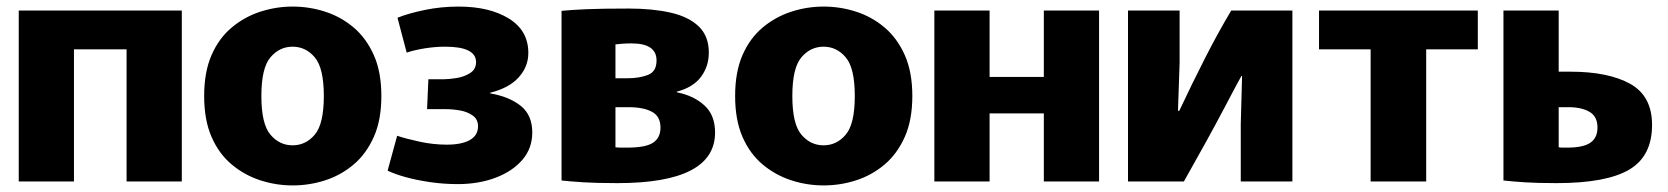

<svg xmlns="http://www.w3.org/2000/svg" viewBox="-20 -552 5075 584"><path d="M37 0V-520H533V0H365V-402H205V0Z M870 12Q820 12 772 -3.5Q724 -19 685 -51.5Q646 -84 623.5 -135.5Q601 -187 601 -260Q601 -333 623.5 -384.5Q646 -436 685 -468.5Q724 -501 772 -516.5Q820 -532 870 -532Q921 -532 969 -516.5Q1017 -501 1055.5 -468.5Q1094 -436 1117 -384.5Q1140 -333 1140 -260Q1140 -187 1117 -135.5Q1094 -84 1055.5 -51.5Q1017 -19 969 -3.5Q921 12 870 12ZM870 -110Q910 -110 937.5 -142.5Q965 -175 965 -260Q965 -345 937.5 -377.5Q910 -410 870 -410Q830 -410 802.5 -377.5Q775 -345 775 -260Q775 -175 802.5 -142.5Q830 -110 870 -110Z M1372 8Q1330 8 1288.5 2Q1247 -4 1213 -13.5Q1179 -23 1159 -33L1188 -139Q1215 -130 1256.5 -121Q1298 -112 1339 -112Q1384 -112 1409 -126Q1434 -140 1434 -168Q1434 -189 1418 -200.5Q1402 -212 1379.5 -216Q1357 -220 1336 -220H1279L1283 -311H1331Q1345 -311 1368 -314.5Q1391 -318 1409.5 -329.5Q1428 -341 1428 -363Q1428 -410 1334 -410Q1304 -410 1272.5 -405Q1241 -400 1217 -392L1189 -498Q1221 -511 1271 -521.5Q1321 -532 1375 -532Q1469 -532 1528 -495.5Q1587 -459 1587 -391Q1587 -349 1557.5 -316.5Q1528 -284 1471 -270V-268Q1529 -258 1564 -230Q1599 -202 1599 -149Q1599 -101 1569 -66Q1539 -31 1487.5 -11.5Q1436 8 1372 8Z M1858 5Q1794 5 1755 2.5Q1716 0 1688 -3V-519Q1718 -522 1763.5 -524Q1809 -526 1892 -526Q1965 -526 2020 -513.5Q2075 -501 2105.5 -471.5Q2136 -442 2136 -392Q2136 -350 2112 -318Q2088 -286 2038 -273L2040 -271Q2090 -261 2122.5 -231.5Q2155 -202 2155 -149Q2155 5 1858 5ZM1890 -314Q1924 -314 1950.5 -324Q1977 -334 1977 -368Q1977 -420 1901 -420Q1885 -420 1872 -419Q1859 -418 1852 -417V-314ZM1888 -103Q1944 -103 1966.5 -118Q1989 -133 1989 -164Q1989 -198 1963 -212Q1937 -226 1892 -226H1852V-104Q1860 -103 1869 -103Q1878 -103 1888 -103Z M2485 12Q2435 12 2387 -3.5Q2339 -19 2300 -51.5Q2261 -84 2238.5 -135.5Q2216 -187 2216 -260Q2216 -333 2238.5 -384.5Q2261 -436 2300 -468.5Q2339 -501 2387 -516.5Q2435 -532 2485 -532Q2536 -532 2584 -516.5Q2632 -501 2670.5 -468.5Q2709 -436 2732 -384.5Q2755 -333 2755 -260Q2755 -187 2732 -135.5Q2709 -84 2670.5 -51.5Q2632 -19 2584 -3.5Q2536 12 2485 12ZM2485 -110Q2525 -110 2552.5 -142.5Q2580 -175 2580 -260Q2580 -345 2552.5 -377.5Q2525 -410 2485 -410Q2445 -410 2417.5 -377.5Q2390 -345 2390 -260Q2390 -175 2417.5 -142.5Q2445 -110 2485 -110Z M2822 -520H2990V-318H3155V-520H3323V0H3155V-207H2990V0H2822Z M3411 0V-520H3568V-361L3563 -215H3567Q3606 -298 3645.5 -375.5Q3685 -453 3725 -520H3911V0H3754V-175L3758 -321H3756Q3743 -298 3701 -218Q3659 -138 3581 0Z M4149 0V-402H3992V-520H4475V-402H4318V0Z M4714 5Q4655 5 4618 2.5Q4581 0 4553 -3V-520H4721V-334H4756Q4872 -334 4938.5 -297Q5005 -260 5005 -172Q5005 -77 4935.5 -36Q4866 5 4714 5ZM4747 -103Q4796 -103 4817.5 -118Q4839 -133 4839 -164Q4839 -198 4814.5 -212Q4790 -226 4751 -226H4721V-104Q4727 -103 4733.5 -103Q4740 -103 4747 -103Z"/></svg>

Font: Murecho
Style: Bold
Weight: 700
Designer: Neil Summerour
Foundry: Positype
Version: Version 1.010; ttfautohint (v1.8.3)